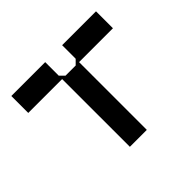

<svg xmlns="http://www.w3.org/2000/svg" viewBox="-141 -781 962 962"><g transform="rotate(-45 340.0 -300.0)"><path d="M400 -600V-504L376 -480H304L280 -504V-600H40V-480H280V0H400V-480H640V-600Z"/></g></svg>

Font: KUBO
Style: Regular
Weight: 400
Version: Version 001.000